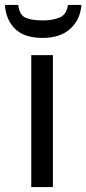

<svg xmlns="http://www.w3.org/2000/svg" viewBox="-42 -760 351 780"><path d="M173 0H85V-536H173ZM289 -740Q284 -680 243.5 -643Q203 -606 131 -606Q57 -606 19.5 -642.5Q-18 -679 -22 -740H32Q37 -699 62 -688Q87 -677 133 -677Q172 -677 200.5 -689Q229 -701 234 -740Z"/></svg>

Font: Noto IKEA Arabic
Style: Regular
Weight: 400
Designer: Monotype Design Team
Foundry: Monotype Imaging Inc.
Version: Version 1.200